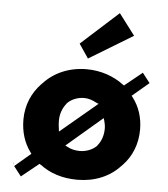

<svg xmlns="http://www.w3.org/2000/svg" viewBox="-58 -882 846 964"><g transform="rotate(5 365.0 -400.0)"><path d="M42 -36C42 -35 43 -26 42 -26L41 -36ZM367 -589 588 -723 507 -830 319 -660ZM292 -144 472 -298 476 -285C479 -274 482 -260 482 -246C482 -212 472 -182 452 -158V-157L450 -155C429 -135 398 -123 366 -123C344 -123 322 -128 304 -138ZM280 -355 282 -357C303 -378 334 -390 366 -390C387 -390 408 -383 426 -373L440 -367L254 -211L252 -228C250 -239 249 -253 249 -266C249 -301 261 -331 280 -354ZM648 -542 559 -470 553 -474C503 -512 437 -535 366 -535C278 -535 203 -502 151 -446L144 -439C99 -392 71 -329 71 -256C71 -194 88 -140 120 -96L126 -88L45 -19L83 30L171 -41L177 -37H178C226 0 290 22 366 22C455 22 529 -10 580 -65L588 -73C633 -120 659 -183 659 -256C659 -317 641 -371 608 -414L602 -422L686 -493ZM426 -368 425 -369ZM252 -223Z"/></g></svg>

Font: Hussar Woodtype
Style: SeBd
Weight: 900
Foundry: Cannot Into Space Fonts
Version: Version 1.07